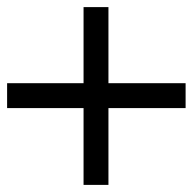

<svg xmlns="http://www.w3.org/2000/svg" viewBox="-43 -536 542 540"><path d="M-23 -232V-302H192V-516H262V-302H479V-232H262V-16H192V-232Z"/></svg>

Font: TitilliumText22L Rg
Style: Regular
Weight: 400
Designer: Campivisivi
Foundry: Campivisivi
Version: 1.000